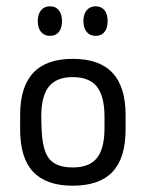

<svg xmlns="http://www.w3.org/2000/svg" viewBox="-20 -580 463 610"><path d="M44 -215V-168Q44 -78 85.5 -34Q127 10 211 10Q296 10 337.5 -34Q379 -78 379 -168V-215Q379 -304 337.5 -348.5Q296 -393 211 -393Q127 -393 85.5 -348.5Q44 -304 44 -215ZM312 -209V-173Q312 -108 288 -78Q264 -48 211 -48Q158 -48 136 -76Q114 -104 112 -174L111 -209Q111 -274 135 -304.5Q159 -335 211 -335Q264 -335 288 -304.5Q312 -274 312 -209ZM139 -560Q121 -560 110.5 -547.5Q100 -535 100 -513Q100 -491 110.5 -478.5Q121 -466 139 -466Q157 -466 167 -478.5Q177 -491 177 -513Q177 -535 167 -547.5Q157 -560 139 -560ZM284 -560Q266 -560 255.5 -547.5Q245 -535 245 -513Q245 -491 255.5 -478.5Q266 -466 284 -466Q302 -466 312 -478.5Q322 -491 322 -513Q322 -535 312 -547.5Q302 -560 284 -560Z"/></svg>

Font: Beiruti
Style: Regular
Weight: 400
Version: Version 1.00